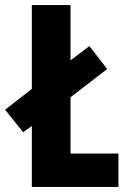

<svg xmlns="http://www.w3.org/2000/svg" viewBox="-43 -734 500 754"><path d="M82 0V-239L48 -215L-23 -303L82 -385V-714H234V-497L308 -553L378 -463L234 -352V-131H422V0Z"/></svg>

Font: Noto Sans Ethiopic ExtraCondensed ExtraBold
Style: Regular
Weight: 800
Width: 2
Designer: Monotype Design Team
Foundry: Monotype Imaging Inc.
Version: Version 2.102; ttfautohint (v1.8.4.7-5d5b)